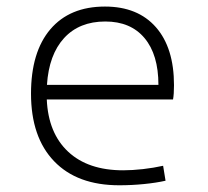

<svg xmlns="http://www.w3.org/2000/svg" viewBox="-20 -547 626 577"><path d="M338.4 9.8Q211.9 9.8 142.6 -62.5Q73.2 -134.8 73.2 -265.6Q73.2 -390.6 131.3 -459Q189.5 -527.3 295.4 -527.3Q394 -527.3 448.5 -465.3Q502.9 -403.3 502.9 -291Q502.9 -263.7 500 -248H120.6Q125 -147 184.8 -91.1Q244.6 -35.2 350.1 -35.2Q377.4 -35.2 409.7 -38.8Q441.9 -42.5 470.2 -48.8L477.5 -3.9Q449.7 2.4 412.8 6.1Q376 9.8 338.4 9.8ZM121.1 -292H456.1Q456.1 -382.8 414.3 -432.6Q372.6 -482.4 296.4 -482.4Q218.3 -482.4 172.6 -432.6Q127 -382.8 121.1 -292Z"/></svg>

Font: Cascadia Code ExtraLight
Style: Regular
Weight: 200
Monospace: yes
Designer: Aaron Bell
Foundry: Saja Typeworks
Version: Version 2407.024; ttfautohint (v1.8.4)